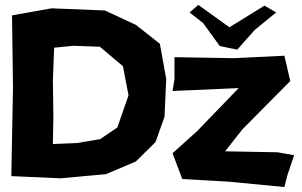

<svg xmlns="http://www.w3.org/2000/svg" viewBox="-20 -715 1214 771"><path d="M28.3 -653.3 32.2 -363.3 28.3 -158.2 25.4 -7.8 222.7 1 405.3 -15.6 525.4 -66.4 604.5 -144.5 640.6 -246.1 647.5 -397.5 622.1 -539.1 525.4 -615.2 401.4 -672.9 187.5 -681.6ZM197.3 -523.4 275.4 -531.2 380.9 -527.3 473.6 -449.2 496.1 -332 451.2 -203.1 381.8 -156.2 289.1 -140.6 192.4 -136.7 194.3 -252 192.4 -390.6ZM680.7 -485.4V-397.5L672.9 -349.6L938.5 -361.3L770.5 -187.5L672.9 -99.6L711.9 3.9L899.4 14.6L1122.1 36.1L1133.8 -10.7L1161.1 -91.8L1094.7 -103.5L883.8 -107.4L954.1 -196.3L1145.5 -389.6L1122.1 -491.2L918.9 -481.4ZM741.2 -665 795.9 -622.1 862.3 -530.3 932.6 -515.6 1002.9 -594.7 1088.9 -665 1042 -692.4 901.4 -605.5 776.4 -695.3Z"/></svg>

Font: MaokenAssortedSans-TC
Style: Regular
Weight: 500
Version: Version 0.83